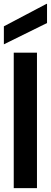

<svg xmlns="http://www.w3.org/2000/svg" viewBox="-20 -972 263 992"><path d="M51 0V-700H171V0ZM0 -743V-836L220 -952H223V-853Z"/></svg>

Font: DM Sans 9pt 36pt SemiBold
Style: Regular
Weight: 600
Version: Version 4.004;gftools[0.9.30]